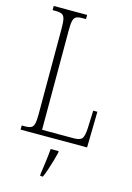

<svg xmlns="http://www.w3.org/2000/svg" viewBox="-138 -782 734 1071"><g transform="rotate(15 229.5 -246.5)"><path d="M34 0V-24H53Q76 -24 88 -30Q100 -36 104.5 -54Q109 -72 109 -108V-605Q109 -642 104.5 -660Q100 -678 87.5 -684Q75 -690 52 -690H34V-714H227V-690H207Q183 -690 171 -684Q159 -678 154.5 -660Q150 -642 150 -606V-30H332Q371 -30 381.5 -46Q392 -62 394 -104L398 -207H422L418 0ZM206 208Q211 172 216 136Q221 100 224 61H270V71Q265 92 257 119.5Q249 147 240 174Q231 201 222 221H206Z"/></g></svg>

Font: Noto Serif Hebrew ExtraCondensed ExtraLight
Style: Regular
Weight: 200
Width: 2
Designer: Monotype Design Team
Foundry: Monotype Imaging Inc.
Version: Version 2.004; ttfautohint (v1.8.4.7-5d5b)